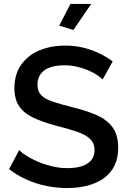

<svg xmlns="http://www.w3.org/2000/svg" viewBox="-20 -946 651 973"><path d="M500 -543Q490 -554 471 -566.5Q452 -579 426 -590Q400 -601 370 -608Q340 -615 308 -615Q238 -615 204 -589Q170 -563 170 -517Q170 -483 189 -463.5Q208 -444 247 -431Q286 -418 345 -403Q417 -386 470 -362.5Q523 -339 551 -300Q579 -261 579 -197Q579 -143 559 -104Q539 -65 503 -40.5Q467 -16 420 -4.5Q373 7 319 7Q266 7 213.5 -4Q161 -15 113.5 -36.5Q66 -58 26 -89L77 -185Q90 -172 114.5 -156.5Q139 -141 171.5 -127Q204 -113 242.5 -103.5Q281 -94 321 -94Q388 -94 423.5 -117.5Q459 -141 459 -185Q459 -221 436 -242.5Q413 -264 369 -279Q325 -294 264 -309Q194 -328 147 -350.5Q100 -373 76.5 -408.5Q53 -444 53 -499Q53 -569 87 -617.5Q121 -666 179.5 -690.5Q238 -715 311 -715Q359 -715 402 -704.5Q445 -694 482.5 -676Q520 -658 551 -635ZM352 -794 280 -816 337 -926H442Z"/></svg>

Font: Raleway Thin SemiBold
Style: Regular
Weight: 600
Version: Version 4.026